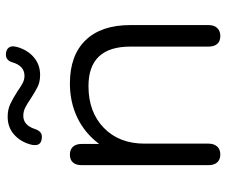

<svg xmlns="http://www.w3.org/2000/svg" viewBox="-78 -679 767 651"><g transform="rotate(-90 305.5 -353.5)"><path d="M71 -30V-460Q71 -479 80 -489.5Q89 -500 107 -500Q124 -500 133.5 -489.5Q143 -479 143 -460V-401Q180 -450 232.5 -475Q285 -500 348 -500Q443 -500 494.5 -447Q546 -394 546 -295V-30Q546 -11 536 -0.5Q526 10 509 10Q491 10 482 -0.5Q473 -11 473 -30V-295Q473 -437 339 -437Q251 -437 197.5 -385Q144 -333 144 -247V-30Q144 -12 134.5 -1Q125 10 107 10Q90 10 80.5 -0.5Q71 -11 71 -30ZM139 -618Q139 -627 141 -633Q150 -667 174.5 -689Q199 -711 235 -711Q259 -711 277.5 -702.5Q296 -694 321 -678Q338 -666 349.5 -660Q361 -654 374 -654Q408 -654 420 -696Q427 -717 445 -717Q459 -717 466.5 -710.5Q474 -704 474 -692L472 -680Q462 -644 437 -622.5Q412 -601 377 -601Q354 -601 337.5 -609Q321 -617 298 -632Q279 -645 266 -651.5Q253 -658 238 -658Q206 -658 193 -617Q185 -595 168 -595Q139 -595 139 -618Z"/></g></svg>

Font: Kodchasan
Style: Regular
Weight: 400
Version: Version 1.000; ttfautohint (v1.6)